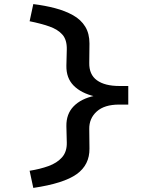

<svg xmlns="http://www.w3.org/2000/svg" viewBox="-20 -720 798 940"><path d="M143 200 125 116Q176 108 217.5 93Q259 78 283.5 50.5Q308 23 307 -22L305 -102Q304 -162 340.5 -199.5Q377 -237 443 -251L444 -248Q377 -264 340.5 -301Q304 -338 305 -398L307 -478Q308 -525 285.5 -550.5Q263 -576 221.5 -590.5Q180 -605 125 -616L143 -700Q200 -693 249.5 -680Q299 -667 337.5 -645.5Q376 -624 397 -590Q418 -556 418 -507L417 -412Q416 -355 454.5 -327Q493 -299 565 -299H608V-208H563Q491 -208 453.5 -174Q416 -140 417 -88L418 7Q419 87 355.5 132.5Q292 178 143 200Z"/></svg>

Font: Lexend Zetta
Style: Regular
Weight: 400
Designer: Bonnie Shaver-Troup, Thomas Jockin
Foundry: Lexend
Version: Version 1.007